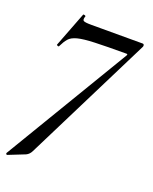

<svg xmlns="http://www.w3.org/2000/svg" viewBox="-146 -491 668 840"><g transform="rotate(20 188.0 -71.0)"><path d="M-9 275Q-10 276 -12.5 273Q-15 270 -14 268L334 -313Q338 -320 331 -320Q238 -320 184.5 -318Q131 -316 104.5 -309Q78 -302 66 -288Q54 -274 43 -251Q42 -247 36.5 -249Q31 -251 32 -254L94 -415Q95 -418 101 -416Q107 -414 106 -412Q100 -395 106.5 -390.5Q113 -386 143 -386Q157 -386 185 -386Q213 -386 248 -386Q283 -386 318.5 -386Q354 -386 382 -386Q387 -386 388.5 -381.5Q390 -377 388 -373L92 220Q84 237 69 244Z"/></g></svg>

Font: Cormorant SemiBold
Style: Italic
Weight: 600
Italic angle: -10°
Designer: Christian Thalmann (Catharsis Fonts)
Foundry: Catharsis Fonts
Version: Version 4.000